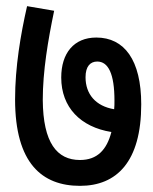

<svg xmlns="http://www.w3.org/2000/svg" viewBox="-20 -633 497 624"><path d="M439 -294C439 -438 384 -511 293 -511C220 -511 179 -460 179 -381C179 -284 242 -220 342 -204C327 -146 296 -113 240 -113C165 -113 120 -169 119 -308C119 -402 136 -502 156 -598L68 -613C47 -521 29 -415 29 -310C29 -102 117 -29 240 -29C359 -29 439 -107 439 -294ZM258 -382C258 -418 274 -433 296 -433C332 -433 352 -393 352 -306C352 -296 352 -287 351 -278C291 -288 258 -327 258 -382Z"/></svg>

Font: Noto Sans Devanagari Condensed Medium
Style: Regular
Weight: 500
Width: 3
Designer: Jelle Bosma - Monotype Design Team
Foundry: Monotype Imaging Inc.
Version: Version 2.004